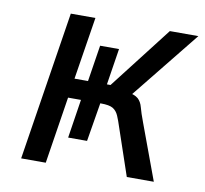

<svg xmlns="http://www.w3.org/2000/svg" viewBox="-62 -563 674 630"><g transform="rotate(10 275.0 -248.0)"><path d="M47 0 125 -496H207L174 -288H219L238 -409H301L282 -288H294L455 -496H550L357 -256L346 -277Q378 -271 389 -261Q400 -251 404.5 -233.5Q409 -216 421 -184L489 0H399L346 -156Q339 -178 332.5 -193Q326 -208 314 -215.5Q302 -223 273 -223H260L275 -245L250 -94H187L207 -223H164L129 0Z"/></g></svg>

Font: Nunito Sans 7pt Condensed
Style: Italic
Weight: 400
Width: 3
Italic angle: -9°
Designer: Vernon Adams
Foundry: Vernon Adams
Version: Version 3.101;gftools[0.9.27]